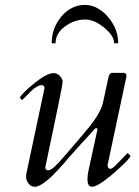

<svg xmlns="http://www.w3.org/2000/svg" viewBox="-20 -729 554 763"><path d="M482.4 -427.7V-424.8Q482.4 -423.3 407.7 -73.7Q407.7 -58.1 418.9 -58.1Q426.3 -58.1 442.9 -75.4Q459.5 -92.8 487.3 -121.1L499 -108.9Q492.7 -96.2 460.9 -66.9Q374.5 13.2 345.7 13.2Q327.6 13.2 327.6 -17.6Q327.6 -32.2 331.5 -50.3L367.2 -214.4Q367.2 -219.7 363 -219.7Q358.9 -219.7 355.2 -215.6Q351.6 -211.4 344 -202.9Q336.4 -194.3 323.5 -180.4Q310.5 -166.5 297.4 -151.9Q260.3 -110.8 251 -99.9Q241.7 -88.9 232.2 -77.9Q222.7 -66.9 211.4 -54.7Q200.2 -42.5 187.7 -30.3Q175.3 -18.1 163.1 -8.8Q135.3 13.2 118.9 13.2Q102.5 13.2 93.3 0.2Q84 -12.7 84 -22.5V-34.2Q84 -37.1 85 -40L156.7 -377.9V-379.9Q156.7 -390.6 144.5 -390.6Q123.5 -390.6 81.1 -344.2Q71.8 -334.5 67.9 -331.1L58.6 -340.3Q68.4 -359.4 114.3 -396.5Q166 -438.5 192.4 -438.5Q207 -438.5 218 -427Q229 -415.5 229 -402.6Q229 -389.6 160.2 -64.9V-63Q160.2 -52.2 172.4 -52.2Q188.5 -52.2 232.9 -105Q244.1 -118.2 256.8 -132.8Q269.5 -147.5 282.2 -162.1Q309.6 -194.3 331.1 -220.2Q380.4 -280.3 389.6 -322.8L410.6 -419.9Q414.1 -439.5 426.3 -439.5H470.7Q482.4 -439.5 482.4 -427.7ZM317.4 -709.5Q344.7 -709.5 368.7 -695.8Q392.6 -682.1 410.6 -660.2Q449.7 -613.3 449.7 -557.1H433.6Q433.6 -586.4 394.3 -618.9Q355 -651.4 318.4 -651.4Q277.8 -651.4 241.2 -626Q200.7 -597.7 200.7 -557.1H185.5Q185.5 -617.2 223.6 -663.1Q263.2 -709.5 317.4 -709.5Z"/></svg>

Font: Cardo-Italic
Style: Italic
Weight: 400
Italic angle: -12°
Designer: David J. Perry
Foundry: David J. Perry
Version: Version 0.991